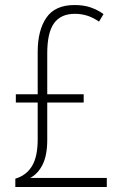

<svg xmlns="http://www.w3.org/2000/svg" viewBox="-20 -744 487 764"><path d="M277 -724Q313 -724 340.5 -714.5Q368 -705 392 -688L374 -658Q349 -675 326 -682Q303 -689 278 -689Q222 -689 195 -651.5Q168 -614 168 -532V-369H313V-336H168V-187Q168 -126 149.5 -89Q131 -52 100 -36H405V0H41V-33Q85 -46 107.5 -83.5Q130 -121 130 -189V-336H43V-369H130V-538Q130 -623 164.5 -673.5Q199 -724 277 -724Z"/></svg>

Font: Noto Sans Lao Condensed ExtraLight
Style: Regular
Weight: 200
Width: 3
Designer: Monotype Design Team
Foundry: Monotype Imaging Inc.
Version: Version 2.003; ttfautohint (v1.8.4.7-5d5b)